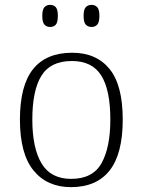

<svg xmlns="http://www.w3.org/2000/svg" viewBox="-20 -760 586 790"><path d="M272 10Q174 10 118 -58.5Q62 -127 62 -268Q62 -408 116 -475.5Q170 -543 277 -543Q376 -543 430.5 -476.5Q485 -410 485 -268Q485 -127 431 -58.5Q377 10 272 10ZM273 -24Q362 -24 398 -89Q434 -154 434 -268Q434 -390 396.5 -449.5Q359 -509 276 -509Q188 -509 150.5 -448.5Q113 -388 113 -268Q113 -151 151 -87.5Q189 -24 273 -24ZM357 -649Q342 -649 333 -658.5Q324 -668 324 -695Q324 -721 333 -730.5Q342 -740 357 -740Q371 -740 380 -730.5Q389 -721 389 -695Q389 -668 380 -658.5Q371 -649 357 -649ZM186 -649Q172 -649 163 -658.5Q154 -668 154 -695Q154 -721 163 -730.5Q172 -740 186 -740Q201 -740 209.5 -730.5Q218 -721 218 -695Q218 -668 209.5 -658.5Q201 -649 186 -649Z"/></svg>

Font: Noto Serif Tibetan ExtraLight
Style: Regular
Weight: 200
Designer: Monotype Design Team
Foundry: Monotype Imaging Inc.
Version: Version 2.103; ttfautohint (v1.8.4.7-5d5b)